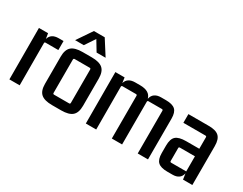

<svg xmlns="http://www.w3.org/2000/svg" viewBox="-79 -1136 2004 1586"><g transform="rotate(30 922.5 -343.5)"><path d="M237 -498H283V-412H162Q151 -412 151 -402L152 0H54L53 -490H140L148 -440Q165 -498 237 -498Z M562 -695 653 -552H567L509 -648L445 -552H362L459 -695ZM327 -115V-375Q327 -441 359.5 -469.5Q392 -498 465 -498H552Q625 -498 657.5 -469.5Q690 -441 690 -375V-115Q690 -49 657.5 -20.5Q625 8 552 8H465Q392 8 359.5 -20.5Q327 -49 327 -115ZM580 -415H437Q426 -415 426 -404V-86Q426 -75 437 -75H580Q591 -75 591 -86V-404Q591 -415 580 -415Z M967 -498H1013Q1107 -498 1124 -433Q1138 -498 1215 -498H1260Q1322 -498 1349 -473.5Q1376 -449 1376 -389V0H1278V-407Q1278 -418 1267 -418H1140Q1129 -418 1129 -407V-404V-389V0H1031V-407Q1031 -418 1020 -418H891Q881 -418 881 -407L882 0H783L782 -490H870L877 -440Q894 -498 967 -498Z M1614 8H1564Q1502 8 1475 -17Q1448 -42 1448 -102V-173Q1448 -237 1476.5 -262.5Q1505 -288 1575 -288H1699V-398Q1699 -408 1688 -408H1478V-491H1668Q1738 -492 1768.5 -464.5Q1799 -437 1799 -371V0H1710L1702 -55Q1688 8 1614 8ZM1699 -72V-216H1556Q1545 -216 1545 -206V-83Q1545 -72 1556 -72Z"/></g></svg>

Font: Gemunu Libre SemiBold
Style: Regular
Weight: 600
Designer: Puspanada Ekanayake, Sola Matas, Pathum Egodawatta, Kosala Senevirathne
Foundry: mooniak
Version: Version 1.100